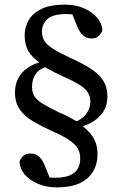

<svg xmlns="http://www.w3.org/2000/svg" viewBox="-20 -705 532 833"><path d="M227 108Q181 108 144 92Q107 76 86 50.5Q65 25 65 -5Q73 -24 84.5 -31.5Q96 -39 113 -39Q135 -39 150.5 -24.5Q166 -10 177 20L202 82L177 62Q188 65 198 65.5Q208 66 220 66Q275 66 301.5 45Q328 24 328 -17Q328 -42 317.5 -60.5Q307 -79 280 -97.5Q253 -116 204 -137Q158 -158 122 -179.5Q86 -201 65.5 -230.5Q45 -260 45 -304Q45 -338 59 -365Q73 -392 100 -410.5Q127 -429 166 -439V-455L185 -416Q150 -406 134.5 -383.5Q119 -361 119 -328Q119 -306 128.5 -289Q138 -272 164.5 -255.5Q191 -239 241 -215Q256 -209 269.5 -202Q283 -195 297 -187.5Q311 -180 325 -172L326 -166Q362 -143 382.5 -111.5Q403 -80 403 -36Q403 7 383.5 39.5Q364 72 325.5 90Q287 108 227 108ZM261 -685Q308 -685 344.5 -669Q381 -653 402.5 -627Q424 -601 424 -571Q414 -553 404 -545.5Q394 -538 377 -538Q355 -538 339 -553Q323 -568 312 -598L287 -660L318 -637Q305 -641 293 -642.5Q281 -644 268 -644Q210 -644 186 -622.5Q162 -601 162 -568Q162 -544 173 -527Q184 -510 210.5 -493Q237 -476 287 -453Q338 -430 373 -407.5Q408 -385 427 -356.5Q446 -328 446 -286Q446 -250 430 -223.5Q414 -197 387 -179.5Q360 -162 322 -152V-137L305 -176Q336 -187 354 -210.5Q372 -234 372 -265Q372 -288 360 -305.5Q348 -323 321 -339.5Q294 -356 248 -376Q231 -384 215 -392Q199 -400 185.5 -408Q172 -416 159 -424L158 -429Q119 -455 103 -483.5Q87 -512 87 -551Q87 -588 105 -618.5Q123 -649 161.5 -667Q200 -685 261 -685Z"/></svg>

Font: Source Serif 4 18pt
Style: Regular
Weight: 400
Designer: Frank Grießhammer
Foundry: Adobe Systems Incorporated
Version: Version 4.004;hotconv 1.0.116;makeotfexe 2.5.65601